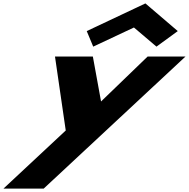

<svg xmlns="http://www.w3.org/2000/svg" viewBox="-30 -844 1105 1124"><path d="M477.8 -662 515.7 -571 754.1 -683 886 -571 1010.7 -662 821.2 -824ZM834.2 -513 561.6 -250 513.6 -513H291.9L354.9 -80L-9.6 260H225.9L1055.9 -513Z"/></svg>

Font: Hussar
Style: BdSuprExtOblFive
Weight: 700
Foundry: Cannot Into Space Fonts
Version: Version 2.00